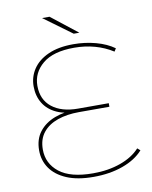

<svg xmlns="http://www.w3.org/2000/svg" viewBox="-94 -937 802 1010"><g transform="rotate(-10 307.0 -432.0)"><path d="M324 3Q238 3 180.5 -21.5Q123 -46 94 -88Q65 -130 65 -184Q65 -243 95.5 -282.5Q126 -322 178.5 -342Q231 -362 296 -362L300 -349Q235 -349 189 -370Q143 -391 119 -430Q95 -469 95 -521Q95 -571 122.5 -612.5Q150 -654 204.5 -678.5Q259 -703 339 -703Q401 -703 458.5 -687.5Q516 -672 556 -643L546 -627Q502 -655 450 -669.5Q398 -684 340 -684Q228 -684 171.5 -637Q115 -590 115 -520Q115 -446 166 -405.5Q217 -365 305 -365H469V-346H306Q242 -346 192 -328.5Q142 -311 113.5 -275.5Q85 -240 85 -185Q85 -110 144.5 -63Q204 -16 325 -16Q406 -16 471.5 -39.5Q537 -63 575 -105L590 -92Q550 -47 480.5 -22Q411 3 324 3ZM351 -757 201 -867H241L381 -757Z"/></g></svg>

Font: Montserrat Alternates Thin
Style: Regular
Weight: 100
Designer: Julieta Ulanovsky
Foundry: Julieta Ulanovsky
Version: Version 9.000